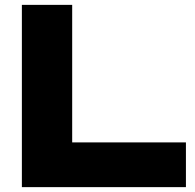

<svg xmlns="http://www.w3.org/2000/svg" viewBox="-20 -770 804 790"><path d="M277 -750V-92L184 -184H745V0H70V-750Z"/></svg>

Font: Unbounded
Style: Bold
Weight: 700
Designer: Luke Prowse, Jean-Baptiste Morizot, Fátima Lázaro, Florian Runge
Foundry: NaN
Version: Version 1.700